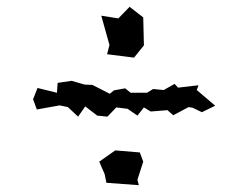

<svg xmlns="http://www.w3.org/2000/svg" viewBox="-20 -539 724 563"><path d="M402 -406 400 -488 360 -519 327 -485 277 -493 301 -407 294 -380 373 -370ZM77 -248 88 -218 155 -230 179 -225 209 -197 230 -227 265 -200 295 -197 321 -224 354 -220 383 -200 402 -224 422 -212 471 -216 488 -201 533 -225 545 -223 572 -210 611 -229 557 -275 562 -289 502 -282 492 -293 460 -275 429 -278 411 -267H363L347 -280L314 -274L302 -264L251 -290L228 -291L190 -302L149 -296L147 -267L90 -281ZM271 -65 287 -28 292 -3 387 4 383 -12 400 -65 390 -92 318 -98Z"/></svg>

Font: チョークS
Style: Regular
Weight: 400
Designer: [Stick] Fontworks Inc.
Foundry: [Stick] Fontworks Inc.
Version: Version 1.200;FEAKit 1.0